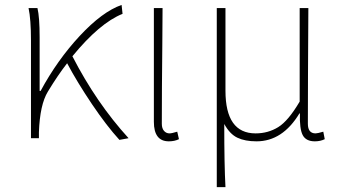

<svg xmlns="http://www.w3.org/2000/svg" viewBox="-20 -560 1385 778"><path d="M501 0 463.9 6.8Q412.1 -49.8 352.5 -138.2Q293 -226.6 252 -303.7Q213.9 -254.9 173.8 -188.5Q141.6 -135.7 137.7 -24.4V0H105.5V-396.5Q105.5 -481.4 95.7 -527.3H131.8Q140.6 -490.2 140.6 -409.2V-191.4H144.5Q211.9 -316.4 303.2 -414.6Q394.5 -512.7 472.7 -540L476.6 -503.9Q383.8 -466.8 273.4 -332Q370.1 -143.6 501 0Z M664.1 12.7Q603.5 12.7 603.5 -66.4V-527.3H638.7Q638.7 -472.7 637.7 -378.4Q636.7 -284.2 636.2 -206.5Q635.7 -128.9 635.7 -58.6Q635.7 -40 644.5 -29.8Q653.3 -19.5 667 -19.5Q675.8 -19.5 698.2 -26.4L705.1 3.9Q687.5 12.7 664.1 12.7Z M858.4 198.2V-527.3H893.6V-192.4Q893.6 -19.5 1015.6 -19.5Q1066.4 -19.5 1107.4 -44.9Q1148.4 -70.3 1194.3 -148.4V-527.3H1229.5Q1227.5 -209 1227.5 -58.6Q1227.5 -19.5 1258.8 -19.5Q1266.6 -19.5 1290 -26.4L1295.9 3.9Q1278.3 12.7 1255.9 12.7Q1219.7 12.7 1206.5 -12.7Q1193.4 -38.1 1195.3 -100.6H1193.4Q1125 12.7 1019.5 12.7Q972.7 12.7 941.9 -2Q911.1 -16.6 888.7 -57.6Q888.7 108.4 893.6 198.2Z"/></svg>

Font: Bpmf Zihi Sans ExtraLight
Style: ExtraLight
Weight: 250
Foundry: But Ko
Version: Version 1.320